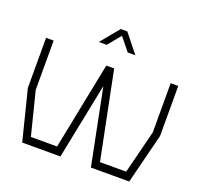

<svg xmlns="http://www.w3.org/2000/svg" viewBox="-153 -1092 1310 1261"><g transform="rotate(20 502.0 -461.0)"><path d="M876 0H608L502 -531L395 0H128L40 -350V-700H93V-356L169 -54H352L474 -664H529L652 -54H835L911 -356V-700H964V-350ZM481 -922H527L630 -793H577L504 -883L430 -793H375Z"/></g></svg>

Font: Turret Road
Style: Regular
Weight: 400
Designer: Noponies
Foundry: Noponies
Version: Version 1.001; ttfautohint (v1.8)